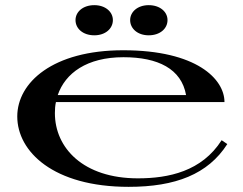

<svg xmlns="http://www.w3.org/2000/svg" viewBox="-20 -710 943 745"><path d="M479 15C661 15 787 -34 862 -151L840 -166C763 -45 634 -18 515 -18C303 -18 193 -136 193 -271C193 -286 194 -300 197 -314H851C851 -403 743 -515 458 -515C185 -515 47 -390 47 -258C47 -122 187 15 479 15ZM346 -573C389 -573 418 -599 418 -632C418 -664 389 -690 346 -690C302 -690 273 -664 273 -632C273 -599 302 -573 346 -573ZM557 -573C601 -573 630 -599 630 -632C630 -664 601 -690 557 -690C514 -690 485 -664 485 -632C485 -599 514 -573 557 -573ZM204 -341C233 -426 317 -488 459 -488C593 -488 684 -443 702 -341Z"/></svg>

Font: Sprat Extended Medium
Style: Regular
Weight: 500
Width: 9
Designer: Ethan Nakache
Foundry: Collletttivo
Version: Version 2.000;Glyphs 3.2 (3217)